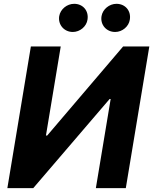

<svg xmlns="http://www.w3.org/2000/svg" viewBox="-20 -966 787 986"><path d="M138.5 -727.3 17.8 0H150.9L543 -457.7H548.3L472.3 0H626.1L746.8 -727.3H612.2L222.3 -269.9H215.9L291.9 -727.3ZM284.1 -883.2C277 -839.5 308.9 -801.8 354 -801.8C391 -801.8 424.4 -830.3 429.3 -865.1C436.8 -909.8 406.6 -946.4 360.8 -946.4C324.2 -946.4 290.1 -919 284.1 -883.2ZM501.4 -883.2C494 -838.8 526.3 -801.8 571.4 -801.8C608.3 -801.8 641.7 -830.3 646.7 -865.1C654.1 -909.8 623.9 -946.4 578.1 -946.4C541.5 -946.4 507.5 -919 501.4 -883.2Z"/></svg>

Font: Margiela Sans
Style: Bold Italic
Weight: 700
Italic angle: -9.39999°
Designer: Stefan Endress, Andreas Faust
Version: Version 1.100;FEAKit 1.0